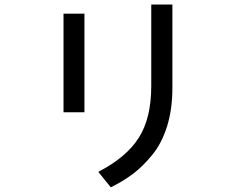

<svg xmlns="http://www.w3.org/2000/svg" viewBox="-20 -753 1040 825"><path d="M252.9 -270.5V-694.3H342.8V-270.5ZM402.3 -14.6Q523.4 -77.1 576.7 -161.6Q629.9 -246.1 629.9 -382.8V-733.4H720.7V-375Q720.7 -283.2 697.8 -210Q674.8 -136.7 633.8 -86.9Q592.8 -37.1 551.3 -5.9Q509.8 25.4 456.1 51.8Z"/></svg>

Font: Gothic A1 Medium
Style: Regular
Weight: 500
Designer: HanYang I&C Co.,Ltd.
Foundry: HanYang I&C Co.,Ltd.
Version: Version 2.50